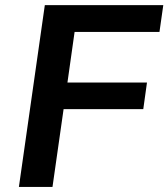

<svg xmlns="http://www.w3.org/2000/svg" viewBox="-20 -739 665 759"><path d="M187.5 0 231.4 -307.6H546.4L561 -412.6H246.6L274.9 -612.8H610.4L625.5 -718.8H157.2L54.7 0Z"/></svg>

Font: Winston SemiBold
Style: Italic
Weight: 600
Italic angle: -8.13011°
Designer: Vernon Adams, Kim Jin-seong, David Berlow, Cristiano Sobral
Foundry: The Winston Project Authors
Version: Version 3.004